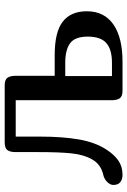

<svg xmlns="http://www.w3.org/2000/svg" viewBox="118 -660 542 818"><g transform="rotate(-90 389.0 -251.0)"><path d="M371 -47V-455H216V-350Q216 -256 204 -186.5Q192 -117 161 -69Q139 -35 113.5 -17.5Q88 0 53 0Q34 0 22 -9.5Q10 -19 10 -39Q10 -52 22.5 -65Q35 -78 53 -82Q97 -92 118 -128Q139 -164 144.5 -216.5Q150 -269 150 -356V-455Q150 -479 158.5 -490.5Q167 -502 192 -502H435Q458 -502 466.5 -490.5Q475 -479 475 -455V-289H563Q662 -289 706 -254.5Q750 -220 750 -152Q750 -78 694 -39Q638 0 535 0H411Q388 0 379.5 -11.5Q371 -23 371 -47ZM642 -148Q642 -203 613.5 -223.5Q585 -244 531 -244H474V-45H531Q587 -45 614.5 -69Q642 -93 642 -148Z"/></g></svg>

Font: Marmelad for Arash.Academy
Style: Regular
Weight: 400
Designer: Manvel Shmavonyan
Foundry: Cyreal
Version: Version 1.110;Glyphs 3.2 (3202)